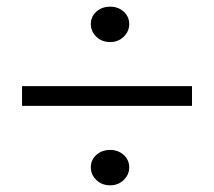

<svg xmlns="http://www.w3.org/2000/svg" viewBox="-20 -658 640 575"><path d="M46 -400H555V-341H46ZM310 -103Q285 -103 268.5 -119Q252 -135 252 -157Q252 -179 268.5 -194Q285 -209 310 -209Q334 -209 350.5 -194Q367 -179 367 -157Q367 -135 350.5 -119Q334 -103 310 -103ZM310 -532Q285 -532 268.5 -548Q252 -564 252 -586Q252 -608 268.5 -623Q285 -638 310 -638Q334 -638 350.5 -623Q367 -608 367 -586Q367 -564 350.5 -548Q334 -532 310 -532Z"/></svg>

Font: Parkinsans Light
Style: Regular
Weight: 300
Designer: Red Stone, Indian Type Foundry
Foundry: Indian Type Foundry
Version: Version 1.000